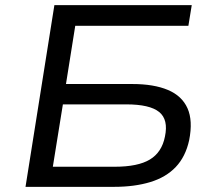

<svg xmlns="http://www.w3.org/2000/svg" viewBox="-20 -725 825 745"><path d="M79 0 191 -705H724L711 -625H272L236 -399H493Q577 -399 631.5 -376Q686 -353 707.5 -305Q729 -257 714 -181Q700 -117 662 -77Q624 -37 563 -18.5Q502 0 423 0ZM185 -78H425Q515 -78 561.5 -106Q608 -134 620 -195Q634 -261 597.5 -290.5Q561 -320 470 -320H224Z"/></svg>

Font: Nunito Sans 7pt SemiExpanded
Style: Italic
Weight: 400
Width: 6
Italic angle: -9°
Designer: Vernon Adams
Foundry: Vernon Adams
Version: Version 3.101;gftools[0.9.27]